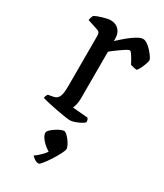

<svg xmlns="http://www.w3.org/2000/svg" viewBox="-188 -574 764 896"><g transform="rotate(30 193.5 -126.0)"><path d="M202 0Q195 0 174 -3Q153 -6 127.5 -11Q102 -16 79.5 -21Q57 -26 45 -30Q45 -37 48 -43Q51 -49 54 -52L81 -57Q92 -59 100 -66Q108 -73 112 -89Q116 -105 116 -132V-407Q116 -416 112.5 -422Q109 -428 99 -431L44 -449Q46 -460 48.5 -467Q51 -474 54 -477Q69 -485 95 -492.5Q121 -500 135 -500Q162 -500 178.5 -482.5Q195 -465 195 -437V-423Q204 -431 219 -444.5Q234 -458 250.5 -470.5Q267 -483 282.5 -491.5Q298 -500 309 -500Q320 -500 333 -491Q346 -482 357.5 -469Q369 -456 376.5 -444.5Q384 -433 384 -428Q384 -423 380 -410.5Q376 -398 369.5 -384Q363 -370 355 -360Q345 -360 335 -363Q325 -366 320 -367Q314 -379 306.5 -392Q299 -405 292.5 -414Q286 -423 281 -423Q276 -423 264 -415.5Q252 -408 238 -398Q224 -388 212 -379Q200 -370 196 -366V-115Q196 -94 192 -79.5Q188 -65 185 -59L267 -52Q269 -50 271.5 -44.5Q274 -39 274 -31Q268 -24 254.5 -17Q241 -10 226.5 -5Q212 0 202 0ZM177 248Q165 248 154.5 241Q144 234 138 227Q154 216 171.5 198.5Q189 181 197 162L209 182Q199 182 186 174Q173 166 160.5 154.5Q148 143 140 130.5Q132 118 132 107Q132 100 140.5 91.5Q149 83 161 75Q173 67 185 61.5Q197 56 204 56Q211 56 219.5 64Q228 72 236.5 83Q245 94 250.5 106Q256 118 256 124Q256 131 246 151Q236 171 221.5 193.5Q207 216 194 232Q181 248 177 248Z"/></g></svg>

Font: Texturina Medium 12pt Light
Style: Regular
Weight: 300
Version: Version 1.002